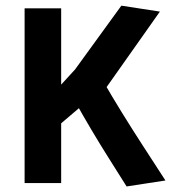

<svg xmlns="http://www.w3.org/2000/svg" viewBox="-20 -657 621 689"><path d="M434.3 12.1Q399.5 -43.1 368.1 -93Q336.7 -142.8 307.7 -191.8Q278.6 -240.9 249.2 -293.4L284.7 -287L165.9 -185.9L199.5 -249.8V0H68.3V-627H199.5V-298.3L153.5 -303.2L249.3 -407.7L415.5 -636.7L553.8 -615.4L343.2 -317.1L345.1 -374.4Q382.6 -309.4 418.9 -250.7Q455.3 -191.9 493.2 -133.4Q531.2 -74.8 573.7 -9.3Z"/></svg>

Font: Anaheim
Style: Regular
Weight: 400
Designer: Vernon Adams
Foundry: Vernon Adams
Version: Version 2.001